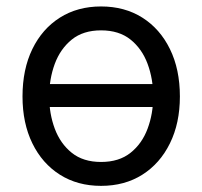

<svg xmlns="http://www.w3.org/2000/svg" viewBox="-20 -573 637 604"><path d="M489.3 -308.6V-236.3H107.4V-308.6ZM297.9 11.7Q224.1 11.7 168.5 -23.4Q112.8 -58.6 81.8 -122.1Q50.8 -185.5 50.8 -269.5Q50.8 -355 81.8 -418.7Q112.8 -482.4 168.5 -517.6Q224.1 -552.7 297.9 -552.7Q372.1 -552.7 427.7 -517.6Q483.4 -482.4 514.6 -418.7Q545.9 -355 545.9 -269.5Q545.9 -185.5 514.6 -122.1Q483.4 -58.6 427.7 -23.4Q372.1 11.7 297.9 11.7ZM297.9 -63.5Q354.5 -63.5 390.6 -92.3Q426.8 -121.1 444.3 -168.2Q461.9 -215.3 461.9 -269.5Q461.9 -324.7 444.3 -372.1Q426.8 -419.4 390.6 -448.5Q354.5 -477.5 297.9 -477.5Q241.7 -477.5 205.8 -448.5Q169.9 -419.4 152.3 -372.1Q134.8 -324.7 134.8 -269.5Q134.8 -215.3 152.3 -168.2Q169.9 -121.1 205.8 -92.3Q241.7 -63.5 297.9 -63.5Z"/></svg>

Font: Inter V
Style: 
Weight: 400
Designer: Rasmus Andersson
Foundry: rsms
Version: Version 4.000;git-a3f224843